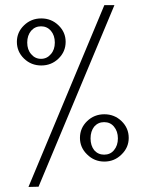

<svg xmlns="http://www.w3.org/2000/svg" viewBox="-20 -740 601 761"><path d="M92.8 1Q106.4 1 132.8 0Q233.4 -240.2 433.6 -719.7Q419.9 -719.7 393.6 -719.7Q293 -479.5 92.8 1ZM143.6 -667Q103.5 -667 75.2 -639.6Q46.9 -612.3 46.9 -574.2Q46.9 -535.2 75.2 -507.8Q103.5 -480.5 143.6 -480.5Q183.6 -480.5 211.9 -507.8Q240.2 -535.2 240.2 -574.2Q240.2 -612.3 211.9 -639.6Q183.6 -667 143.6 -667ZM142.6 -506.8Q119.1 -506.8 103.5 -525.4Q87.9 -543 87.9 -571.3Q87.9 -599.6 103.5 -618.2Q119.1 -635.7 142.6 -635.7Q166 -635.7 181.6 -618.2Q197.3 -599.6 197.3 -571.3Q197.3 -543 181.6 -525.4Q166 -506.8 142.6 -506.8ZM393.6 -287.1Q353.5 -287.1 325.2 -259.8Q296.9 -232.4 296.9 -193.4Q296.9 -155.3 325.2 -127.9Q353.5 -99.6 393.6 -99.6Q433.6 -99.6 461.9 -127.9Q490.2 -155.3 490.2 -193.4Q490.2 -232.4 461.9 -259.8Q433.6 -287.1 393.6 -287.1ZM392.6 -127Q369.1 -127 353.5 -144.5Q338.9 -163.1 338.9 -191.4Q338.9 -219.7 353.5 -238.3Q369.1 -255.9 392.6 -255.9Q417 -255.9 431.6 -238.3Q447.3 -219.7 447.3 -191.4Q447.3 -163.1 431.6 -144.5Q417 -127 392.6 -127Z"/></svg>

Font: Suave
Style: Regular
Weight: 400
Designer: Manu Ambady
Version: Version 1.0